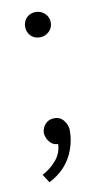

<svg xmlns="http://www.w3.org/2000/svg" viewBox="-66 -474 283 568"><g transform="rotate(-10 76.0 -189.5)"><path d="M83 -365Q99 -365 110.5 -376Q122 -387 122 -403Q122 -419 110.5 -430Q99 -441 83 -441Q66 -441 55.5 -430Q45 -419 45 -403Q45 -387 55.5 -376Q66 -365 83 -365ZM83 -122Q71 -122 62.5 -116.5Q54 -111 49.5 -102Q45 -93 45 -83Q45 -77 49 -68Q53 -59 61 -52Q69 -45 81 -45Q80 -18 63 2.5Q46 23 20 37L36 62Q64 48 83 27Q102 6 112 -21.5Q122 -49 122 -79Q122 -94 111.5 -108Q101 -122 83 -122Z"/></g></svg>

Font: Catamaran Thin
Style: Regular
Weight: 100
Designer: Pria Ravichandran
Version: Version 2.000